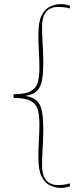

<svg xmlns="http://www.w3.org/2000/svg" viewBox="-20 -772 411 945"><path d="M47 -308Q107 -308 134 -325Q161 -342 167.5 -371.5Q174 -401 174 -440Q174 -475 171.5 -516.5Q169 -558 169 -604Q169 -665 185.5 -697Q202 -729 228 -740.5Q254 -752 283 -752Q294 -752 309.5 -748Q325 -744 325 -744L323 -730Q316 -733 300.5 -735.5Q285 -738 264 -738Q246 -738 228 -730Q210 -722 198.5 -700.5Q187 -679 187 -639Q187 -598 190 -553Q193 -508 193 -465Q193 -410 186.5 -376Q180 -342 161 -324Q142 -306 105 -300Q142 -294 161 -276Q180 -258 186.5 -223.5Q193 -189 193 -134Q193 -91 190 -45.5Q187 0 187 41Q187 80 198.5 101.5Q210 123 228 131Q246 139 264 139Q285 139 300.5 136Q316 133 323 130L325 145Q325 145 309.5 149Q294 153 283 153Q254 153 228 141.5Q202 130 185.5 98Q169 66 169 5Q169 -41 171.5 -82.5Q174 -124 174 -158Q174 -198 167.5 -227.5Q161 -257 134 -273.5Q107 -290 47 -290Z"/></svg>

Font: Lil Grotesk Thin
Style: Regular
Weight: 100
Designer: Bastien Sozeau
Foundry: NBR — Bastien Sozeau
Version: Version 3.003; ttfautohint (v1.8.4.7-5d5b);gftools[0.9.33]